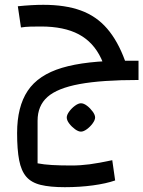

<svg xmlns="http://www.w3.org/2000/svg" viewBox="-20 -500 595 797"><path d="M249 277Q188 277 149 267.5Q110 258 89 233.5Q68 209 59.5 165Q51 121 51 52Q51 -57 95 -123Q139 -189 237.5 -218.5Q336 -248 499 -248L555 -168Q402 -168 310 -151Q218 -134 177 -97.5Q136 -61 136 1V178Q162 183 196 185Q230 187 277 187Q314 187 352 182Q390 177 446 165L458 249Q421 262 366 269.5Q311 277 249 277ZM555 -168Q488 -168 454 -187.5Q420 -207 400 -257Q368 -325 307 -357.5Q246 -390 150 -390Q127 -390 106.5 -389.5Q86 -389 67 -386L54 -474Q83 -477 109.5 -478.5Q136 -480 160 -480Q251 -480 315.5 -456.5Q380 -433 424.5 -381.5Q469 -330 499 -248H555ZM316 46.4Q305.3 46.4 291.3 36.3Q277.4 26.1 267.3 12.7Q257.1 -0.6 257.1 -12.4Q257.1 -23.1 267.3 -37Q277.4 -50.9 291.3 -61.1Q305.3 -71.3 316 -71.3Q327.7 -71.3 341.1 -61.1Q354.5 -50.9 364.6 -37Q374.8 -23.1 374.8 -12.4Q374.8 -1.7 364.6 12.2Q354.5 26.1 340.6 36.3Q326.7 46.4 316 46.4Z"/></svg>

Font: Changa ExtraLight
Style: Regular
Weight: 400
Version: Version 3.002; ttfautohint (v1.8.2)